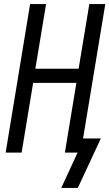

<svg xmlns="http://www.w3.org/2000/svg" viewBox="-20 -755 541 950"><path d="M365 175H283L364 0H301L358 -345H144L87 0H8L129 -735H208L155 -415H369L422 -735H501L391 -70H479Z"/></svg>

Font: Iosevka Curly
Style: Italic
Weight: 400
Italic angle: -9°
Monospace: yes
Designer: Belleve Invis
Foundry: Belleve Invis
Version: Version 22.1.2; ttfautohint (v1.8.4)